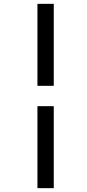

<svg xmlns="http://www.w3.org/2000/svg" viewBox="-20 -889 454 1000"><path d="M175 -869H260V-442H175ZM175 -336H260V91H175Z"/></svg>

Font: Merriweather 24pt SemiBold
Style: Italic
Weight: 600
Italic angle: -7.8°
Version: Version 2.101